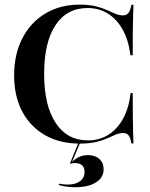

<svg xmlns="http://www.w3.org/2000/svg" viewBox="-20 -602 642 820"><path d="M321 11.3Q235.5 11.3 172.6 -24.6Q109.7 -60.5 75 -125.8Q40.3 -191.1 40.3 -279.8Q40.3 -370.2 75.4 -438.3Q110.5 -506.5 173.8 -544.4Q237.1 -582.3 320.2 -582.3Q359.7 -582.3 387.9 -575.4Q416.1 -568.5 436.3 -559.3Q456.5 -550 473 -543.1Q489.5 -536.3 505.6 -536.3Q520.2 -536.3 528.6 -546.8Q537.1 -557.3 541.1 -581.5H550Q549.2 -559.7 548.4 -532.7Q547.6 -505.6 547.2 -466.5Q546.8 -427.4 546.8 -366.1H537.1Q529 -430.6 504 -475.4Q479 -520.2 440.7 -544Q402.4 -567.7 354 -567.7Q265.3 -567.7 216.9 -494.4Q168.5 -421 168.5 -286.3Q168.5 -151.6 217.7 -77Q266.9 -2.4 355.6 -2.4Q404.8 -2.4 443.1 -26.6Q481.5 -50.8 506 -96Q530.6 -141.1 537.9 -204.8H546.8Q546.8 -146 547.2 -106.5Q547.6 -66.9 548.4 -39.5Q549.2 -12.1 550 10.5H541.1Q537.1 -14.5 529 -24.2Q521 -33.9 505.6 -33.9Q489.5 -33.9 473.8 -27Q458.1 -20.2 438.3 -11.3Q418.5 -2.4 389.9 4.4Q361.3 11.3 321 11.3ZM301.6 197.6Q282.3 197.6 262.5 194.8Q242.7 191.9 230.6 187.9L232.3 182.3Q238.7 183.9 249.2 185.1Q259.7 186.3 269.4 186.3Q302.4 186.3 321.8 171.8Q341.1 157.3 341.1 132.3Q341.1 113.7 330.6 104Q320.2 94.4 299.2 94.4Q294.4 94.4 288.3 95.2Q282.3 96 278.2 97.6L315.3 6.5H322.6L287.9 89.5Q302.4 75 319.4 67.7Q336.3 60.5 355.6 60.5Q386.3 60.5 404.4 77Q422.6 93.5 422.6 121Q422.6 156.5 389.9 177Q357.3 197.6 301.6 197.6Z"/></svg>

Font: Playfair 144pt
Style: Bold
Weight: 700
Version: Version 2.001;gftools[0.9.30]